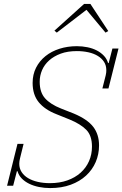

<svg xmlns="http://www.w3.org/2000/svg" viewBox="-20 -945 623 977"><path d="M235 12Q206 12 178.5 6.5Q151 1 128.5 -10Q106 -21 90.5 -37Q75 -53 69 -74H66L47 0H16L69 -213H100L82 -140Q78 -124 78 -112Q78 -88 90 -69.5Q102 -51 123 -38.5Q144 -26 172.5 -19.5Q201 -13 234 -13Q283 -13 322.5 -27Q362 -41 390 -66Q418 -91 433 -125Q448 -159 448 -199Q448 -255 419 -284.5Q390 -314 334 -337L267 -364Q208 -387 177 -425Q146 -463 146 -523Q146 -566 163.5 -600.5Q181 -635 211.5 -659.5Q242 -684 283 -697Q324 -710 371 -710Q399 -710 425.5 -704.5Q452 -699 473 -688Q494 -677 509 -661Q524 -645 530 -624H533L552 -698H583L532 -495H501L518 -562Q520 -571 520.5 -576.5Q521 -582 521 -588Q521 -612 509.5 -630Q498 -648 477.5 -660.5Q457 -673 429.5 -679Q402 -685 371 -685Q324 -685 289 -672Q254 -659 230 -637.5Q206 -616 194 -588Q182 -560 182 -529Q182 -475 209.5 -444.5Q237 -414 290 -393L356 -367Q425 -338 454.5 -299.5Q484 -261 484 -205Q484 -160 467 -120.5Q450 -81 418 -51.5Q386 -22 340 -5Q294 12 235 12ZM257 -789 408 -925H440L531 -787L517 -779L420 -895L269 -779Z"/></svg>

Font: IBM Plex Serif ExtraLight
Style: Italic
Weight: 200
Italic angle: -14°
Designer: Mike Abbink, Paul van der Laan, Pieter van Rosmalen
Foundry: Bold Monday
Version: Version 2.5